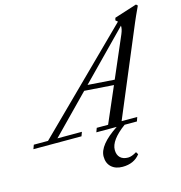

<svg xmlns="http://www.w3.org/2000/svg" viewBox="-197 -792 1083 1147"><g transform="rotate(-15 344.5 -218.0)"><path d="M-67.9 0 -58.6 -25.4H29.3L617.2 -605.5Q612.3 -610.8 604 -616.7L608.4 -631.8L747.6 -676.3L756.8 -667.5Q726.6 -603 715.3 -575.7L484.4 -25.4H581.1L572.3 0H496.1Q400.4 70.3 400.4 130.4Q400.4 161.1 417.7 178Q435.1 194.8 466.3 194.8Q488.8 194.8 519.5 175.8L528.8 190.9Q491.2 239.7 420.4 239.7Q377 239.7 351.3 216.1Q325.7 192.4 325.7 151.4Q325.7 80.1 447.3 0H321.3L330.6 -25.4H400.9L496.1 -245.6L315.4 -258.3L87.4 -25.4H238.8L229.5 0ZM617.2 -526.9Q629.9 -556.6 628.4 -577.6L343.8 -287.1L508.8 -275.4Z"/></g></svg>

Font: Elstob
Style: Italic
Weight: 400
Italic angle: -20°
Designer: Peter S. Baker
Version: Version 1.015